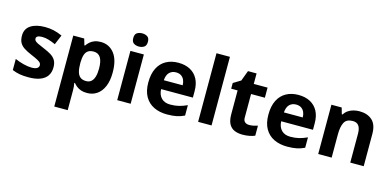

<svg xmlns="http://www.w3.org/2000/svg" viewBox="-86 -1287 4184 2054"><g transform="rotate(15 2006.5 -260.0)"><path d="M459 -162.1Q459 -106.4 432.9 -68.1Q406.7 -29.8 355 -10Q303.2 9.8 226.1 9.8Q168.9 9.8 128.2 2.4Q87.4 -4.9 45.9 -22V-145Q90.3 -125 141.4 -112.1Q192.4 -99.1 231 -99.1Q274.4 -99.1 293.2 -112.1Q312 -125 312 -146Q312 -159.7 304.4 -170.7Q296.9 -181.6 272 -195.6Q247.1 -209.5 193.8 -231.9Q142.6 -253.4 109.6 -275.4Q76.7 -297.4 60.8 -327.4Q44.9 -357.4 44.9 -403.8Q44.9 -479.5 103.8 -517.8Q162.6 -556.2 261.2 -556.2Q312 -556.2 358.2 -545.9Q404.3 -535.6 453.1 -513.2L408.2 -405.8Q367.7 -423.3 331.8 -434.6Q295.9 -445.8 258.8 -445.8Q226.1 -445.8 209.5 -437Q192.9 -428.2 192.9 -410.2Q192.9 -397 201.4 -386.7Q210 -376.5 234.6 -364Q259.3 -351.6 307.1 -332Q353.5 -313 387.7 -292.2Q421.9 -271.5 440.4 -241Q459 -210.4 459 -162.1Z M878.9 -556.2Q971.2 -556.2 1028.1 -484.4Q1085 -412.6 1085 -273.9Q1085 -181.2 1058.1 -117.9Q1031.2 -54.7 983.9 -22.5Q936.5 9.8 875 9.8Q835.4 9.8 807.1 -0.2Q778.8 -10.3 758.8 -26.1Q738.8 -42 724.1 -60.1H716.3Q720.2 -40.5 722.2 -20Q724.1 0.5 724.1 20V240.2H575.2V-545.9H696.3L717.3 -475.1H724.1Q738.8 -497.1 759.8 -515.6Q780.8 -534.2 810.3 -545.2Q839.8 -556.2 878.9 -556.2ZM831.1 -437Q792 -437 769 -420.9Q746.1 -404.8 735.6 -372.6Q725.1 -340.3 724.1 -291V-274.9Q724.1 -222.2 734.1 -185.5Q744.1 -148.9 767.8 -129.9Q791.5 -110.8 833 -110.8Q867.2 -110.8 889.2 -129.9Q911.1 -148.9 922.1 -185.8Q933.1 -222.7 933.1 -275.9Q933.1 -356 908.2 -396.5Q883.3 -437 831.1 -437Z M1356.9 -545.9V0H1208V-545.9ZM1282.7 -759.8Q1315.9 -759.8 1339.8 -744.4Q1363.8 -729 1363.8 -687Q1363.8 -645.5 1339.8 -629.6Q1315.9 -613.8 1282.7 -613.8Q1249 -613.8 1225.3 -629.6Q1201.7 -645.5 1201.7 -687Q1201.7 -729 1225.3 -744.4Q1249 -759.8 1282.7 -759.8Z M1738.3 -556.2Q1814 -556.2 1868.7 -527.1Q1923.3 -498 1953.1 -442.9Q1982.9 -387.7 1982.9 -308.1V-235.8H1630.9Q1633.3 -172.9 1668.7 -137Q1704.1 -101.1 1767.1 -101.1Q1819.3 -101.1 1862.8 -111.8Q1906.2 -122.6 1952.1 -144V-28.8Q1911.6 -8.8 1867.4 0.5Q1823.2 9.8 1760.3 9.8Q1678.2 9.8 1615 -20.5Q1551.8 -50.8 1515.9 -112.8Q1480 -174.8 1480 -269Q1480 -364.7 1512.5 -428.5Q1544.9 -492.2 1603 -524.2Q1661.1 -556.2 1738.3 -556.2ZM1739.3 -450.2Q1695.8 -450.2 1667.2 -422.4Q1638.7 -394.5 1634.3 -335H1843.3Q1842.8 -368.2 1831.3 -394Q1819.8 -419.9 1797.1 -435.1Q1774.4 -450.2 1739.3 -450.2Z M2252.9 0H2104V-759.8H2252.9Z M2639.2 -108.9Q2663.6 -108.9 2686.8 -113.8Q2710 -118.7 2732.9 -126V-15.1Q2709 -4.4 2673.6 2.7Q2638.2 9.8 2596.2 9.8Q2547.4 9.8 2508.5 -6.1Q2469.7 -22 2447.5 -61.3Q2425.3 -100.6 2425.3 -170.9V-434.1H2354V-497.1L2436 -546.9L2479 -662.1H2574.2V-545.9H2727.1V-434.1H2574.2V-170.9Q2574.2 -139.6 2592 -124.3Q2609.9 -108.9 2639.2 -108.9Z M3068.4 -556.2Q3144 -556.2 3198.7 -527.1Q3253.4 -498 3283.2 -442.9Q3313 -387.7 3313 -308.1V-235.8H2960.9Q2963.4 -172.9 2998.8 -137Q3034.2 -101.1 3097.2 -101.1Q3149.4 -101.1 3192.9 -111.8Q3236.3 -122.6 3282.2 -144V-28.8Q3241.7 -8.8 3197.5 0.5Q3153.3 9.8 3090.3 9.8Q3008.3 9.8 2945.1 -20.5Q2881.8 -50.8 2845.9 -112.8Q2810.1 -174.8 2810.1 -269Q2810.1 -364.7 2842.5 -428.5Q2875 -492.2 2933.1 -524.2Q2991.2 -556.2 3068.4 -556.2ZM3069.3 -450.2Q3025.9 -450.2 2997.3 -422.4Q2968.8 -394.5 2964.4 -335H3173.3Q3172.9 -368.2 3161.4 -394Q3149.9 -419.9 3127.2 -435.1Q3104.5 -450.2 3069.3 -450.2Z M3744.1 -556.2Q3831.5 -556.2 3884.8 -508.5Q3938 -460.9 3938 -356V0H3789.1V-318.8Q3789.1 -377.4 3767.8 -407.2Q3746.6 -437 3701.2 -437Q3632.8 -437 3607.9 -390.6Q3583 -344.2 3583 -256.8V0H3434.1V-545.9H3547.9L3567.9 -476.1H3576.2Q3593.8 -504.4 3619.9 -522Q3646 -539.6 3678 -547.9Q3710 -556.2 3744.1 -556.2Z"/></g></svg>

Font: Wonky
Style: Regular
Weight: 400
Designer: Monotype Design Team
Foundry: Monotype Imaging Inc.
Version: Version 3.000